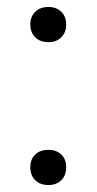

<svg xmlns="http://www.w3.org/2000/svg" viewBox="-20 -521 277 551"><path d="M67 -451Q67 -473 81 -487Q95 -501 119 -501Q142 -501 156 -487Q170 -473 170 -451Q170 -428 156 -414Q142 -400 119 -400Q95 -400 81 -414Q67 -428 67 -451ZM67 -41Q67 -64 81 -77.5Q95 -91 119 -91Q142 -91 156 -77.5Q170 -64 170 -41Q170 -18 156 -4Q142 10 119 10Q95 10 81 -4Q67 -18 67 -41Z"/></svg>

Font: Taviraj Light
Style: Regular
Weight: 300
Designer: Katatrad Team
Foundry: CadsonDemak
Version: Version 1.001